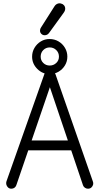

<svg xmlns="http://www.w3.org/2000/svg" viewBox="-20 -1136 628 1166"><path d="M251 -922Q240 -922 231.5 -930Q223 -938 223 -950Q223 -961 229 -969L311 -1098Q318 -1109 329.5 -1113.5Q341 -1118 352 -1114Q362 -1112 369 -1103.5Q376 -1095 376 -1083Q376 -1077 373.5 -1070.5Q371 -1064 365 -1056L278 -936Q268 -922 251 -922ZM49 10Q37 10 29 2.5Q21 -5 18.5 -15Q16 -25 19 -34L249 -685Q253 -698 262.5 -704Q272 -710 283 -710Q293 -710 302.5 -704Q312 -698 317 -685L544 -34Q548 -25 545.5 -15Q543 -5 535 2.5Q527 10 514 10Q504 10 495.5 4Q487 -2 484 -11L275 -630H291L79 -11Q76 -2 68 4Q60 10 49 10ZM116 -223V-283H447V-223ZM281 -686Q238 -686 206.5 -717.5Q175 -749 175 -792Q175 -821 189.5 -845.5Q204 -870 228 -884.5Q252 -899 281 -899Q311 -899 335.5 -884.5Q360 -870 374.5 -845.5Q389 -821 389 -792Q389 -763 374.5 -739Q360 -715 335.5 -700.5Q311 -686 281 -686ZM282 -738Q305 -738 321.5 -753.5Q338 -769 338 -792Q338 -816 321.5 -832Q305 -848 282 -848Q259 -848 243 -832Q227 -816 227 -792Q227 -769 243 -753.5Q259 -738 282 -738Z"/></svg>

Font: National Park Light
Style: Regular
Weight: 300
Designer: Andrea Herstowski, Ben Hoepner
Version: Version 1.009